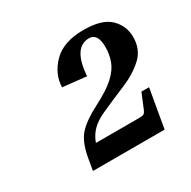

<svg xmlns="http://www.w3.org/2000/svg" viewBox="-91 -879 520 522"><g transform="rotate(-30 169.0 -617.5)"><path d="M307 -566 286 -445H61L67 -480Q75 -528 95.5 -550.5Q116 -573 159 -595Q202 -617 223 -636.5Q244 -656 251.5 -676.5Q259 -697 259 -720Q259 -763 232 -763Q182 -763 176 -676L102 -684Q103 -725 135 -757.5Q167 -790 230 -790Q288 -790 313 -765.5Q338 -741 338 -706Q338 -667 312 -643Q286 -619 247.5 -603Q209 -587 169 -569Q144 -558 129 -543.5Q114 -529 106 -507H235Q252 -507 256 -509Q260 -511 264 -520L283 -566Z"/></g></svg>

Font: Inria Serif
Style: Bold Italic
Weight: 700
Italic angle: -10°
Designer: Black Foundry Team
Foundry: Black Foundry
Version: Version 1.000; ttfautohint (v1.8.3)